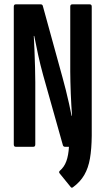

<svg xmlns="http://www.w3.org/2000/svg" viewBox="-20 -675 485 883"><path d="M304.3 184 255.8 124.3Q248.1 116.1 255.5 110Q275.3 93.1 285.1 66.4Q294.9 39.7 297.1 0H278.6Q271.7 0 269.3 -6.9L178.3 -329.9Q165.3 -377 155.2 -423.6Q145.2 -470.2 137.4 -509.7H135.4Q137.1 -480.7 138.6 -442.1Q140.1 -403.5 141.2 -364.6Q142.3 -325.8 142.3 -296.8V-10.9Q142.3 0 133.5 0H52.2Q43.4 0 43.4 -10.9V-644.1Q43.4 -655 52.4 -655H167.1Q175.3 -655 177 -647.4L267.9 -317.2Q275.1 -292.4 282.7 -261Q290.3 -229.7 297.5 -198.4Q304.6 -167 309.2 -142.6H311.2Q309.8 -162.6 308.2 -189.3Q306.6 -216 305.5 -244.4Q304.5 -272.7 303.8 -299.4Q303.1 -326.1 303.1 -346.1V-644.7Q303.1 -655 312.4 -655H392.6Q401.9 -655 401.9 -644.7V-50.4Q401.3 9.6 393.8 53.5Q386.3 97.3 367.7 129.5Q349.1 161.7 315.5 186.2Q308.9 191.2 304.3 184Z"/></svg>

Font: Sofia Sans Extra Condensed
Style: Regular
Weight: 400
Designer: Botio Nikoltchev, Ani Petrova
Foundry: lettersoup
Version: Version 4.101